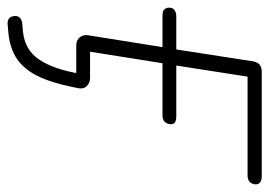

<svg xmlns="http://www.w3.org/2000/svg" viewBox="-122 -403 703 501"><g transform="rotate(90 229.5 -152.5)"><path d="M43 179Q34 180 28 176Q22 172 21 162Q20 152 25.5 147Q31 142 40 141L62 139Q110 134 135 96Q160 58 171 -8L182 0H97Q84 0 76.5 -9Q69 -18 71 -31L102 -225H20Q8 -225 3.5 -230Q-1 -235 -1 -242Q-1 -252 5.5 -256.5Q12 -261 22 -261H108L139 -461Q141 -473 148 -478.5Q155 -484 166 -484H439Q449 -484 454.5 -480Q460 -476 460 -469Q460 -459 454 -453Q448 -447 437 -447H179L150 -261H282Q292 -261 297.5 -258Q303 -255 303 -247Q303 -237 297 -231Q291 -225 280 -225H144L113 -30L106 -36H182Q195 -36 203.5 -27.5Q212 -19 209 -5L206 10Q195 65 177.5 100.5Q160 136 133 154.5Q106 173 66 177Z"/></g></svg>

Font: Nunito ExtraLight
Style: Italic
Weight: 200
Italic angle: -9°
Designer: Vernon Adams
Foundry: Vernon Adams
Version: Version 3.602